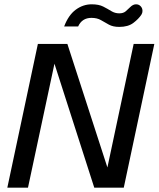

<svg xmlns="http://www.w3.org/2000/svg" viewBox="-20 -872 737 892"><path d="M14 0 156 -668H293L479 -94L601 -668H697L555 0H418L233 -576L110 0ZM534 -747Q505 -747 486 -757.5Q467 -768 449 -778.5Q431 -789 405 -789Q361 -789 343 -749H278Q298 -802 332 -827Q366 -852 406 -852Q439 -852 459.5 -841.5Q480 -831 497 -820.5Q514 -810 534 -810Q553 -810 564 -819.5Q575 -829 585 -839Q598 -852 612 -852Q625 -852 633.5 -843Q642 -834 642 -821Q642 -812 637 -804Q624 -784 599.5 -765.5Q575 -747 534 -747Z"/></svg>

Font: Atkinson Hyperlegible
Style: Italic
Weight: 400
Italic angle: -12°
Designer: Elliott Scott, Megan Eiswerth, Linus Boman, Theodore Petrosky
Foundry: Braille Institute
Version: Version 1.006; ttfautohint (v1.8.3)